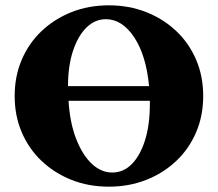

<svg xmlns="http://www.w3.org/2000/svg" viewBox="-20 -690 817 720"><path d="M388 10Q312 10 248 -15.5Q184 -41 136 -86.5Q88 -132 61.5 -194Q35 -256 35 -330Q35 -404 61.5 -466Q88 -528 136 -573.5Q184 -619 248 -644.5Q312 -670 388 -670Q464 -670 528.5 -644.5Q593 -619 641 -573.5Q689 -528 715.5 -466Q742 -404 742 -330Q742 -256 715.5 -194Q689 -132 641 -86.5Q593 -41 528.5 -15.5Q464 10 388 10ZM377 -618Q336 -618 304 -586.5Q272 -555 253.5 -498.5Q235 -442 235 -367H539Q528 -483 483 -550.5Q438 -618 377 -618ZM401 -43Q443 -43 474.5 -75Q506 -107 524 -164.5Q542 -222 542 -301Q542 -301 542 -302.5Q542 -304 542 -312H237Q242 -230 265.5 -169.5Q289 -109 324 -76Q359 -43 401 -43Z"/></svg>

Font: Spectral SC ExtraBold
Style: Regular
Weight: 800
Designer: Jean-Baptiste Levee
Foundry: Production Type
Version: Version 2.001